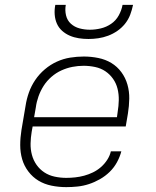

<svg xmlns="http://www.w3.org/2000/svg" viewBox="-20 -760 640 788"><path d="M252 8Q221 8 191.5 2Q162 -4 138 -18.5Q114 -33 96.5 -56Q79 -79 71 -106.5Q63 -134 63 -164.5Q63 -195 68 -226L85 -326Q89 -353 98.5 -380Q108 -407 124.5 -431.5Q141 -456 164 -475.5Q187 -495 213.5 -507Q240 -519 268 -523.5Q296 -528 324 -528Q324 -528 324 -528Q324 -528 324 -528Q354 -528 383.5 -522Q413 -516 437 -501.5Q461 -487 478 -464Q495 -441 503 -413Q511 -385 510.5 -355Q510 -325 505 -294L496 -241H114L110 -219Q106 -195 105.5 -171Q105 -147 111 -124.5Q117 -102 130 -83.5Q143 -65 162 -52.5Q181 -40 204.5 -35Q228 -30 252 -30Q270 -30 288.5 -32Q307 -34 325.5 -39Q344 -44 361.5 -52.5Q379 -61 394 -74Q409 -87 420 -104Q431 -121 435 -139H478Q472 -116 460 -94Q448 -72 430 -54.5Q412 -37 390 -24.5Q368 -12 345 -4.5Q322 3 298.5 5.5Q275 8 252 8ZM460 -279 463 -301Q467 -325 467.5 -349Q468 -373 462.5 -395.5Q457 -418 444 -436.5Q431 -455 412.5 -467.5Q394 -480 370.5 -485Q347 -490 323 -490Q300 -490 277 -485.5Q254 -481 232 -471Q210 -461 191 -444.5Q172 -428 159 -407.5Q146 -387 138 -364.5Q130 -342 127 -319L120 -279ZM343 -600Q323 -600 303.5 -603Q284 -606 266.5 -613.5Q249 -621 235 -633.5Q221 -646 213.5 -663Q206 -680 204.5 -700Q203 -720 207 -740H250Q246 -718 251 -697Q256 -676 271 -662.5Q286 -649 306.5 -643.5Q327 -638 349 -638Q371 -638 394 -643.5Q417 -649 436.5 -662.5Q456 -676 467.5 -697Q479 -718 483 -740H526Q522 -720 514.5 -700Q507 -680 493.5 -663Q480 -646 462 -633.5Q444 -621 424 -613.5Q404 -606 383.5 -603Q363 -600 343 -600Z"/></svg>

Font: Iosevka SS04 XLt Ex Obl
Style: Regular
Weight: 200
Width: 7
Italic angle: -9°
Monospace: yes
Designer: Belleve Invis
Foundry: Belleve Invis
Version: Version 19.0.0; ttfautohint (v1.8.4)